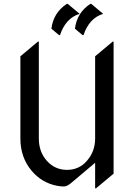

<svg xmlns="http://www.w3.org/2000/svg" viewBox="-20 -977 709 1016"><path d="M458 -956.5Q458 -956.5 462.9 -956.5L525.9 -903.8Q452.1 -881.3 421.9 -791H417L376.5 -825.2Q387.2 -910.2 458 -956.5ZM333.5 -956.5H338.4L401.4 -903.8Q327.6 -881.3 297.4 -791H292.5L252 -825.2Q262.7 -910.2 333.5 -956.5ZM317.9 9.8Q301.8 9.8 283.2 6.3Q201.7 -8.8 147 -73.7Q87.9 -144.5 87.9 -244.1V-679.2L180.7 -756.8H185.5V-244.1Q185.5 -173.8 227.5 -126.5Q270.5 -78.1 334.5 -78.1Q398.9 -78.1 440.4 -126.5Q483.4 -175.8 483.4 -244.1V-679.2L576.2 -756.8H581.1V-58.1L488.3 19.5H483.4V-115.7L355.5 -7.8Q334.5 9.8 317.9 9.8Z"/></svg>

Font: Gothica
Style: Book
Weight: 400
Designer: Wojciech Kalinowski "wmk69" (wmk69@o2.pl)
Foundry: Wojciech Kalinowski "wmk69" (wmk69@o2.pl)
Version: Version 2.1.0; 2021-05-14